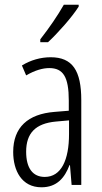

<svg xmlns="http://www.w3.org/2000/svg" viewBox="-20 -785 431 815"><path d="M314 -757V-765H251C223 -716 192 -671 151 -618V-606H184C224 -643 285 -711 314 -757ZM195 -542C153 -542 110 -530 73 -507L91 -465C129 -487 162 -496 189 -496C248 -496 272 -459 272 -358V-315L211 -310C99 -301 36 -245 36 -140C36 -61 72 10 156 10C222 10 255 -31 275 -84H277L284 0H325V-360C325 -485 288 -542 195 -542ZM217 -269 273 -274V-216C273 -106 240 -34 170 -34C120 -34 91 -70 91 -141C91 -220 131 -261 217 -269Z"/></svg>

Font: Noto Sans Lao ExtraCondensed Light
Style: Regular
Weight: 300
Width: 2
Designer: Monotype Design Team
Foundry: Monotype Imaging Inc.
Version: Version 2.003